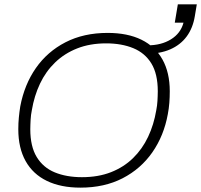

<svg xmlns="http://www.w3.org/2000/svg" viewBox="-20 -849 923 881"><path d="M349 12Q259 12 195 -19Q131 -50 97.5 -110Q64 -170 64 -256Q64 -284 66.5 -310Q69 -336 73 -361Q92 -461 144.5 -536.5Q197 -612 280.5 -655Q364 -698 474 -698Q565 -698 628.5 -667Q692 -636 725.5 -576Q759 -516 759 -430Q759 -403 757 -377Q755 -351 750 -325Q732 -226 679 -150Q626 -74 542.5 -31Q459 12 349 12ZM356 -36Q431 -36 489.5 -59Q548 -82 590.5 -123.5Q633 -165 659.5 -221Q686 -277 697 -343Q699 -354 700.5 -364.5Q702 -375 702.5 -386Q703 -397 703.5 -408Q704 -419 704 -430Q704 -510 674.5 -558Q645 -606 591.5 -628Q538 -650 467 -650Q393 -650 334.5 -627Q276 -604 233 -562.5Q190 -521 163.5 -465Q137 -409 126 -343Q124 -333 122.5 -322Q121 -311 120.5 -300Q120 -289 119.5 -278Q119 -267 119 -256Q119 -177 148.5 -128.5Q178 -80 231.5 -58Q285 -36 356 -36ZM649 -602 657 -641Q720 -641 764.5 -668.5Q809 -696 822 -745H782L796 -829H883L874 -775Q865 -720 836.5 -681.5Q808 -643 761 -622.5Q714 -602 649 -602Z"/></svg>

Font: Archivo SemiBold Thin
Style: Italic
Weight: 250
Italic angle: -10°
Version: Version 2.001